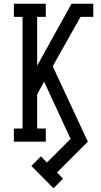

<svg xmlns="http://www.w3.org/2000/svg" viewBox="-20 -755 540 1023"><path d="M265 248 147 129 198 78 230 111 356 -15 251 -242 215 -320 178 -252V-70H224V0H54V-70H100V-665H54V-735H224V-665H178V-405L361 -735H477V-665H409L261 -402L448 0L284 164L316 197Z"/></svg>

Font: Iosevka Gothic
Style: Regular
Weight: 400
Monospace: yes
Designer: Belleve Invis
Foundry: Belleve Invis
Version: Version 15.5.1; ttfautohint (v1.8.4)